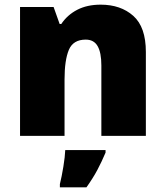

<svg xmlns="http://www.w3.org/2000/svg" viewBox="-20 -583 710 824"><path d="M412 -563Q498 -563 552 -515Q606 -467 606 -360V0H415V-302Q415 -357 399 -385Q383 -413 348 -413Q294 -413 275.5 -369Q257 -325 257 -242V0H66V-553H210L236 -480H243Q269 -519 311.5 -541Q354 -563 412 -563ZM433 72Q416 112 398 146Q380 180 351 221H237V207Q245 175 252 132Q259 89 260 61H433Z"/></svg>

Font: Noto Sans Syriac Western Black
Style: Regular
Weight: 900
Designer: Patrick Giasson and the Monotype Design Team
Foundry: Monotype Imaging Inc.
Version: Version 3.000; ttfautohint (v1.8.4.7-5d5b)